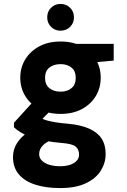

<svg xmlns="http://www.w3.org/2000/svg" viewBox="-20 -724 648 976"><path d="M286 232Q213 232 159 214.5Q105 197 75.5 162Q46 127 46 74Q46 36 66.5 3.5Q87 -29 125 -54.5Q163 -80 217 -98L266 -21Q222 -8 200.5 12.5Q179 33 179 59Q179 79 193.5 93Q208 107 232 114Q256 121 286 121Q314 121 335.5 114Q357 107 369.5 93.5Q382 80 382 62Q382 36 365 21.5Q348 7 296 3Q247 -1 207.5 -9Q168 -17 137.5 -27.5Q107 -38 85.5 -51Q64 -64 51 -77V-100L161 -221L264 -189L131 -55L177 -130Q188 -124 198.5 -119Q209 -114 225 -110Q241 -106 265 -102Q289 -98 326 -95Q391 -89 433.5 -70Q476 -51 496.5 -19.5Q517 12 517 59Q517 104 492.5 143.5Q468 183 416.5 207.5Q365 232 286 232ZM288 -145Q225 -145 179 -170Q133 -195 108 -236.5Q83 -278 83 -329Q83 -380 108 -421.5Q133 -463 179 -488Q225 -513 288 -513Q351 -513 397 -488Q443 -463 467.5 -421.5Q492 -380 492 -329Q492 -278 467.5 -236.5Q443 -195 397 -170Q351 -145 288 -145ZM288 -258Q322 -258 343.5 -276Q365 -294 365 -328Q365 -363 343.5 -380.5Q322 -398 288 -398Q253 -398 231 -380.5Q209 -363 209 -328Q209 -294 231 -276Q253 -258 288 -258ZM371 -399 349 -501H558V-416ZM287 -568Q259 -568 239.5 -587.5Q220 -607 220 -636Q220 -665 239.5 -684.5Q259 -704 287 -704Q317 -704 336.5 -684.5Q356 -665 356 -636Q356 -607 336.5 -587.5Q317 -568 287 -568Z"/></svg>

Font: DM Sans 17pt Black
Style: Regular
Weight: 900
Version: Version 4.004;gftools[0.9.30]